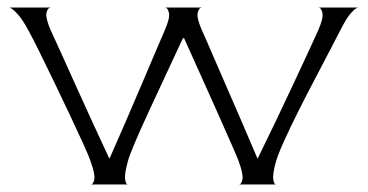

<svg xmlns="http://www.w3.org/2000/svg" viewBox="-20 -488 973 508"><path d="M220 0Q227 0 229.5 -13.5Q232 -27 220 -60Q216 -73 201 -106Q186 -139 165.5 -182.5Q145 -226 123.5 -270.5Q102 -315 84 -351.5Q66 -388 56 -406Q39 -438 25 -452.5Q11 -467 5 -468H115Q106 -468 103 -454Q100 -440 115 -406Q123 -389 140 -351.5Q157 -314 179 -265Q201 -216 224.5 -165Q248 -114 269 -69H270Q290 -114 312.5 -166Q335 -218 356 -267.5Q377 -317 393 -354.5Q409 -392 416 -408Q430 -440 427 -454Q424 -468 416 -468H515Q506 -468 503 -454Q500 -440 515 -406Q523 -389 539 -351.5Q555 -314 576.5 -265Q598 -216 620 -165Q642 -114 661 -69H662Q684 -114 709 -166Q734 -218 757 -267.5Q780 -317 797.5 -354.5Q815 -392 822 -408Q836 -440 833 -454Q830 -468 822 -468H928Q922 -468 909.5 -454.5Q897 -441 881 -409Q872 -392 854 -357Q836 -322 813 -278.5Q790 -235 768.5 -192Q747 -149 731 -113.5Q715 -78 710 -60Q701 -27 703 -13.5Q705 0 710 0H612Q619 0 621.5 -13.5Q624 -27 612 -60Q609 -69 594 -103Q579 -137 557.5 -185.5Q536 -234 512 -287Q488 -340 467 -387H464Q443 -342 419 -290.5Q395 -239 373 -191.5Q351 -144 336 -108.5Q321 -73 318 -60Q309 -27 311 -13.5Q313 0 318 0Z"/></svg>

Font: Red Rose Light
Style: Regular
Weight: 300
Designer: Jaikishan Patel
Version: Version 1.001; ttfautohint (v1.8.3)